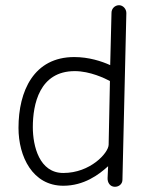

<svg xmlns="http://www.w3.org/2000/svg" viewBox="-20 -717 570 737"><path d="M465 -667C465 -683 452 -697 437 -697C421 -697 408 -684 408 -668L403 -467C370 -482 321 -498 265 -498C110 -498 51 -368 51 -226C51 -116 105 -4 223 -4C302 -4 359 -46 395 -79L393 -34C392 -17 402 0 421 0C437 0 450 -11 450 -27ZM106 -229C106 -316 131 -444 267 -444C326 -444 383 -416 402 -406L397 -161C396 -130 327 -53 223 -53C131 -53 106 -156 106 -229Z"/></svg>

Font: Comic Neue
Style: Normal
Weight: 400
Designer: Craig Rozynski
Foundry: Craig Rozynski
Version: Version 2.003